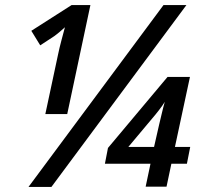

<svg xmlns="http://www.w3.org/2000/svg" viewBox="-20 -734 802 754"><path d="M92 0H182L712 -714H622ZM208 -520 158 -286H244L335 -714H261L103 -613L138 -556L193 -592C207 -602 224 -617 235 -627C228 -600 215 -555 208 -520ZM552 -1H634L653 -91H714L727 -157H667L726 -432H638L404 -153L392 -91H571ZM484 -157 577 -268C592 -285 618 -318 627 -334C618 -302 613 -277 605 -245L585 -157Z"/></svg>

Font: Noto Sans Medium
Style: Italic
Weight: 500
Italic angle: -12°
Designer: Monotype Design Team
Foundry: Monotype Imaging Inc.
Version: Version 2.013